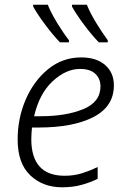

<svg xmlns="http://www.w3.org/2000/svg" viewBox="-20 -786 535 816"><path d="M244 10Q290 10 327.5 -0.5Q365 -11 395 -26V-76Q364 -61 329.5 -50Q295 -39 255 -39Q113 -39 113 -195Q113 -208 114 -221Q115 -234 116 -244H142Q292 -244 378 -289Q464 -334 464 -423Q464 -477 427 -509.5Q390 -542 325 -542Q246 -542 185 -492.5Q124 -443 89.5 -363.5Q55 -284 55 -193Q55 -92 108.5 -41Q162 10 244 10ZM125 -292Q147 -388 203.5 -440.5Q260 -493 320 -493Q364 -493 385.5 -472Q407 -451 407 -419Q407 -352 333.5 -322Q260 -292 152 -292ZM400 -606H438V-615Q415 -646 389 -688.5Q363 -731 349 -766H286V-758Q305 -724 337.5 -680.5Q370 -637 400 -606ZM235 -606H273V-615Q249 -646 223 -688.5Q197 -731 183 -766H121V-758Q140 -724 172.5 -680.5Q205 -637 235 -606Z"/></svg>

Font: Noto Sans UI Light
Style: Italic
Weight: 300
Italic angle: -12°
Designer: Monotype Design Team
Foundry: Monotype Imaging Inc.
Version: Version 1.901